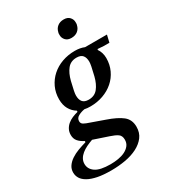

<svg xmlns="http://www.w3.org/2000/svg" viewBox="-296 -846 1046 1172"><g transform="rotate(-30 227.0 -260.0)"><path d="M137 212Q80 212 40.5 204Q1 196 -24.5 181.5Q-50 167 -61.5 148Q-73 129 -73 107Q-73 82 -59.5 62.5Q-46 43 -23.5 28Q-1 13 27 2.5Q55 -8 84 -16L86 -24Q58 -38 43.5 -55.5Q29 -73 29 -99Q29 -121 38 -138Q47 -155 62 -167.5Q77 -180 96 -188Q115 -196 135 -201L136 -209Q108 -226 92 -254.5Q76 -283 76 -323Q76 -369 94 -407.5Q112 -446 143.5 -474Q175 -502 217 -517Q259 -532 307 -532Q344 -532 373 -520H527L515 -469H476L434 -472L431 -467Q441 -453 446.5 -435.5Q452 -418 452 -398Q452 -352 434 -313.5Q416 -275 384.5 -247.5Q353 -220 311 -205Q269 -190 222 -190Q197 -190 180 -194Q156 -190 135.5 -179Q115 -168 115 -146Q115 -130 129.5 -122Q144 -114 169 -106L262 -73Q332 -49 367 -21Q402 7 402 57Q402 99 380 128Q358 157 321 176Q284 195 236 203.5Q188 212 137 212ZM233 -231Q274 -231 297.5 -260Q321 -289 333 -337Q343 -378 347 -398.5Q351 -419 351 -430Q351 -459 338 -475Q325 -491 295 -491Q254 -491 230.5 -462Q207 -433 195 -385Q185 -344 181 -323.5Q177 -303 177 -292Q177 -263 190 -247Q203 -231 233 -231ZM151 177Q179 177 206 172.5Q233 168 254 157.5Q275 147 288 130.5Q301 114 301 90Q301 62 283 49.5Q265 37 231 26L127 -9Q104 -1 83.5 9Q63 19 47 32Q31 45 22 61Q13 77 13 96Q13 132 45.5 154.5Q78 177 151 177ZM330 -610Q303 -610 289 -625.5Q275 -641 275 -660Q275 -665 275 -670.5Q275 -676 277 -681Q282 -704 299.5 -718Q317 -732 344 -732Q371 -732 385 -716.5Q399 -701 399 -682Q399 -677 399 -671.5Q399 -666 397 -661Q392 -638 374.5 -624Q357 -610 330 -610Z"/></g></svg>

Font: IBM Plex Serif Medium
Style: Italic
Weight: 500
Italic angle: -14°
Designer: Mike Abbink, Paul van der Laan, Pieter van Rosmalen
Foundry: Bold Monday
Version: Version 2.5